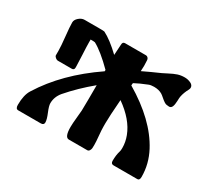

<svg xmlns="http://www.w3.org/2000/svg" viewBox="-94 -595 824 752"><g transform="rotate(30 318.0 -219.0)"><path d="M377 -31Q377 -22 376.5 -16.5Q376 -11 372.5 -5.5Q369 0 363 0H280Q261 0 261 -46Q261 -62 264 -90.5Q267 -119 267 -124Q268 -165 268 -239Q210 -191 166 -140Q146 -116 146 -87Q146 -75 156.5 -50Q167 -25 167 -12Q167 0 153 0H51Q39 0 39 -18Q39 -63 55 -88Q129 -207 268 -302V-308Q215 -361 178 -381Q176 -382 158 -382Q158 -376 158 -368Q158 -352 160 -315Q162 -278 162 -264Q162 -260 162 -257Q162 -246 151 -246H89Q83 -246 77 -251Q71 -256 71 -261Q71 -271 71 -281Q71 -301 66.5 -343Q62 -385 62 -404Q62 -416 74 -426.5Q86 -437 99 -437H165Q186 -437 189 -436Q223 -419 268 -376L271 -424Q271 -437 282 -437H377Q382 -437 386 -432.5Q390 -428 390 -423Q391 -410 391 -397.5Q391 -385 390 -373Q432 -393 453 -402Q463 -406 485 -417.5Q507 -429 521 -433.5Q535 -438 552 -438Q566 -438 579 -432Q592 -426 592 -414Q592 -410 589 -404Q578 -384 574 -364Q573 -360 572.5 -343Q572 -326 568 -317Q564 -308 555 -308Q554 -308 550.5 -308.5Q547 -309 545 -309Q540 -309 532.5 -314Q525 -319 516.5 -326.5Q508 -334 503 -337Q488 -346 466 -346Q451 -346 442 -342Q409 -329 387 -317Q386 -313 386 -306Q519 -227 572 -127Q600 -74 600 -16Q600 0 590 0H482Q470 0 470 -14Q470 -40 476 -59Q478 -65 478 -76Q478 -103 468 -129Q446 -187 378 -235Q372 -157 372 -128Q372 -121 372 -114Q372 -97 374.5 -71.5Q377 -46 377 -31Z"/></g></svg>

Font: Triodion Unicode
Style: Normal
Weight: 400
Version: Version 1.1